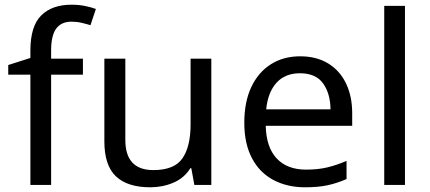

<svg xmlns="http://www.w3.org/2000/svg" viewBox="-20 -785 1824 815"><path d="M332 -468H197V0H109V-468H15V-509L109 -539V-570Q109 -674 155 -719.5Q201 -765 283 -765Q315 -765 341.5 -759.5Q368 -754 387 -747L364 -678Q348 -683 327 -688Q306 -693 284 -693Q240 -693 218.5 -663.5Q197 -634 197 -571V-536H332Z M877 -536V0H805L792 -71H788Q762 -29 716 -9.5Q670 10 618 10Q521 10 472 -36.5Q423 -83 423 -185V-536H512V-191Q512 -63 631 -63Q720 -63 754.5 -113Q789 -163 789 -257V-536Z M1254 -546Q1323 -546 1372.5 -516Q1422 -486 1448.5 -431.5Q1475 -377 1475 -304V-251H1108Q1110 -160 1154.5 -112.5Q1199 -65 1279 -65Q1330 -65 1369.5 -74.5Q1409 -84 1451 -102V-25Q1410 -7 1370 1.5Q1330 10 1275 10Q1199 10 1140.5 -21Q1082 -52 1049.5 -113.5Q1017 -175 1017 -264Q1017 -352 1046.5 -415Q1076 -478 1129.5 -512Q1183 -546 1254 -546ZM1253 -474Q1190 -474 1153.5 -433.5Q1117 -393 1110 -321H1383Q1382 -389 1351 -431.5Q1320 -474 1253 -474Z M1699 0H1611V-760H1699Z"/></svg>

Font: Noto Sans Tagbanwa
Style: Regular
Weight: 400
Designer: Monotype Design Team
Foundry: Monotype Imaging Inc.
Version: Version 2.001; ttfautohint (v1.8.4.7-5d5b)